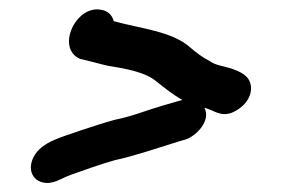

<svg xmlns="http://www.w3.org/2000/svg" viewBox="-20 -445 613 417"><path d="M424 -211C444 -206 458 -191 483 -200C504 -208 528 -230 525 -258C522 -281 502 -289 483 -296C468 -301 448 -303 436 -312C420 -320 406 -331 393 -342C354 -377 285 -383 227 -399C223 -414 213 -422 198 -424C144 -433 101 -340 154 -317C169 -314 197 -306 215 -302C253 -296 298 -288 321 -267C339 -253 356 -239 376 -228L362 -224C352 -221 342 -218 331 -215C297 -205 266 -192 230 -185C204 -178 181 -170 156 -162C118 -148 70 -138 53 -104C40 -79 49 -55 72 -49C95 -43 113 -58 133 -65C164 -76 197 -88 229 -97C275 -107 323 -124 369 -138L383 -142C405 -149 439 -182 424 -211Z"/></svg>

Font: Dictator
Style: Ita
Weight: 500
Version: Version MIL.1277